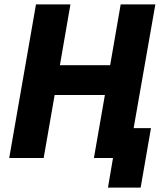

<svg xmlns="http://www.w3.org/2000/svg" viewBox="-20 -720 755 875"><path d="M530 -700 482 -423H253L301 -700H144L22 0H179L229 -287H458L408 0H495L472 135H621L668 -136H589L688 -700Z"/></svg>

Font: Fixel Text 20240404
Style: Bold Italic
Weight: 700
Width: 4
Italic angle: -10°
Designer: AlfaBravo + MacPaw
Foundry: Kyrylo Tkachov, Marchela Mozhyna, Serhii Makarenko, Maria Weinstein, Zakhar Kryvoshyya
Version: Version 1.211;Glyphs 3.2 (3225)